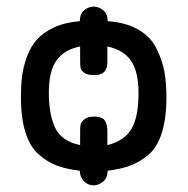

<svg xmlns="http://www.w3.org/2000/svg" viewBox="-20 -512 565 578"><path d="M43 -220.2Q43 -254.4 46.4 -282.2Q49.8 -310.1 60.8 -340.6Q71.8 -371.1 90.8 -392.6Q109.9 -414.1 142.8 -429.4Q175.8 -444.8 220.2 -448.2V-449.2Q221.2 -472.2 234.6 -482.2Q248 -492.2 262 -492.2Q275.9 -492.2 289.6 -482.2Q303.2 -472.2 304.2 -449.2V-448.2Q360.4 -444.3 397.7 -422.1Q435.1 -399.9 452.1 -364Q469.2 -328.1 475.1 -295.2Q481 -262.2 481 -219.2Q481 -155.3 467 -111.6Q453.1 -67.9 426 -45.4Q398.9 -22.9 370.8 -12.9Q342.8 -2.9 304.2 2Q303.2 24.9 289.6 35.4Q275.9 45.9 262.2 45.9Q244.1 45.9 232.2 33Q220.2 20 220.2 2Q180.2 -2.9 152.6 -12.9Q125 -22.9 97.9 -45.9Q70.8 -68.8 56.9 -112.5Q43 -156.2 43 -220.2ZM127 -232.9Q127 -168 146 -127.4Q165 -86.9 221.2 -75.2V-120.1Q221.2 -131.3 223.1 -138.7Q225.1 -146 235.1 -153.6Q245.1 -161.1 263.2 -161.1Q277.3 -161.1 286.1 -157Q294.9 -152.8 297.9 -145Q300.8 -137.2 302 -131.6Q303.2 -126 303.2 -116.2V-75.2Q353 -87.4 375 -122.8Q397 -158.2 397 -231.9Q397 -295.9 374.5 -328.9Q352.1 -361.8 303.2 -372.1V-325.2Q303.2 -286.1 266.1 -286.1H261.2Q243.2 -286.1 234.1 -292.5Q225.1 -298.8 223.1 -305.9Q221.2 -313 221.2 -325.2V-372.1Q172.4 -362.3 149.7 -329.6Q127 -296.9 127 -232.9Z"/></svg>

Font: CMU Typewriter Text
Style: Bold
Weight: 700
Version: Version 0.7.0